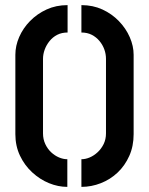

<svg xmlns="http://www.w3.org/2000/svg" viewBox="-20 -725 582 750"><path d="M298 5V-103Q314 -103 330.5 -110Q347 -117 361.5 -130.5Q376 -144 385 -162.5Q394 -181 394 -204V-495Q394 -514 387.5 -532Q381 -550 368.5 -565Q356 -580 338.5 -589Q321 -598 298 -598V-705Q343 -705 380 -688Q417 -671 444.5 -642.5Q472 -614 487 -579.5Q502 -545 502 -511V-201Q502 -154 485 -116Q468 -78 439.5 -51Q411 -24 374 -9.5Q337 5 298 5ZM243 5Q207 5 171.5 -9.5Q136 -24 106 -51.5Q76 -79 58 -117Q40 -155 40 -201V-511Q40 -546 55 -580.5Q70 -615 97.5 -643Q125 -671 162 -688Q199 -705 244 -705V-598Q221 -598 203.5 -589Q186 -580 173.5 -564.5Q161 -549 154.5 -531Q148 -513 148 -495V-204Q148 -181 157 -162Q166 -143 180 -130Q194 -117 210.5 -110Q227 -103 243 -103Z"/></svg>

Font: Stick No Bills SemiBold
Style: Regular
Weight: 600
Designer: Kosala Senevirathne, Siva Puranthara, Lasantha Premarathna, Tharique Azeez
Foundry: mooniak
Version: Version 2.000